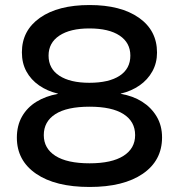

<svg xmlns="http://www.w3.org/2000/svg" viewBox="-20 -734 711 763"><path d="M336 9Q200 9 123.5 -43.5Q47 -96 47 -187Q47 -235 67.5 -271Q88 -307 124.5 -329.5Q161 -352 210 -361V-362Q168 -372 135.5 -394.5Q103 -417 85 -450Q67 -483 67 -526Q67 -613 139 -663.5Q211 -714 336 -714Q460 -714 532 -663.5Q604 -613 604 -525Q604 -484 585.5 -450.5Q567 -417 534.5 -394.5Q502 -372 460 -362V-361Q508 -353 544.5 -330Q581 -307 602.5 -271Q624 -235 624 -188Q624 -96 547.5 -43.5Q471 9 336 9ZM336 -85Q424 -85 470.5 -114.5Q517 -144 517 -197Q517 -251 471 -280.5Q425 -310 336 -310Q246 -310 200 -280.5Q154 -251 154 -197Q154 -144 200.5 -114.5Q247 -85 336 -85ZM335 -405Q413 -405 455.5 -433Q498 -461 498 -513Q498 -564 455.5 -592.5Q413 -621 335 -621Q259 -621 216 -592.5Q173 -564 173 -513Q173 -461 216 -433Q259 -405 335 -405Z"/></svg>

Font: Nunito Sans 7pt SemiExpanded SemiBold
Style: Regular
Weight: 600
Width: 6
Designer: Vernon Adams
Foundry: Vernon Adams
Version: Version 3.101;gftools[0.9.27]